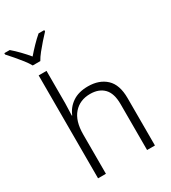

<svg xmlns="http://www.w3.org/2000/svg" viewBox="-260 -1110 1093 1228"><g transform="rotate(-30 287.0 -496.5)"><path d="M93 0V-760H151V-520Q151 -499 149.5 -475Q148 -451 148 -431H151Q171 -481 216 -511.5Q261 -542 330 -542Q413 -542 463 -495.5Q513 -449 513 -350V0H455V-339Q455 -419 418.5 -456Q382 -493 318 -493Q242 -493 196.5 -441.5Q151 -390 151 -290V0ZM92 -834Q80 -856 59 -883Q38 -910 15 -936.5Q-8 -963 -26 -983V-993H14Q41 -970 69 -941Q97 -912 120 -884Q144 -912 172 -941Q200 -970 227 -993H269V-983Q250 -963 226.5 -936.5Q203 -910 181.5 -883Q160 -856 148 -834Z"/></g></svg>

Font: Noto Sans Mono Light
Style: Regular
Weight: 300
Designer: Monotype Design Team
Foundry: Monotype Imaging Inc.
Version: Version 2.014; ttfautohint (v1.8.4.7-5d5b)